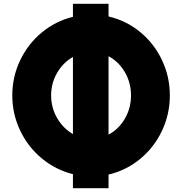

<svg xmlns="http://www.w3.org/2000/svg" viewBox="-20 -917 966 1014"><path d="M365.2 -828.1V-897H553.2V-830.1Q646 -808.6 719.7 -748.3Q793.5 -688 835.2 -600.1Q877 -512.2 877 -413.1Q877 -314 835.2 -225.8Q793.5 -137.7 719.5 -77.1Q645.5 -16.6 553.2 4.9V77.1H365.2V2.9Q273.9 -20 200.9 -80.3Q127.9 -140.6 86.4 -227.8Q44.9 -314.9 44.9 -413.1Q44.9 -511.2 86.4 -598.4Q127.9 -685.5 200.9 -745.6Q273.9 -805.7 365.2 -828.1ZM365.2 -209V-616.2Q313.5 -586.9 281.7 -532.5Q250 -478 250 -413.1Q250 -348.1 281.7 -293.5Q313.5 -238.8 365.2 -209ZM553.2 -206.1Q606.9 -234.4 639.4 -290.3Q671.9 -346.2 671.9 -413.1Q671.9 -480 639.4 -535.9Q606.9 -591.8 553.2 -620.1Z"/></svg>

Font: Hussar Preview
Style: Bold
Weight: 700
Foundry: Cannot Into Space Fonts, PlusOne Fonts
Version: Version 2.29RC2 "Millennial"